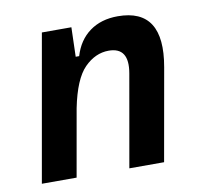

<svg xmlns="http://www.w3.org/2000/svg" viewBox="-64 -597 715 667"><g transform="rotate(-10 293.0 -263.5)"><path d="M31.7 0 123 -517.6H227.1L224.1 -414.1H236.3Q252.4 -468.3 292.7 -497.8Q333 -527.3 392.1 -527.3Q556.2 -527.3 520.5 -325.2L462.9 0H340.3L397.5 -325.2Q413.1 -415 340.3 -415Q293 -415 254.6 -376.2Q216.3 -337.4 196.3 -237.8L154.3 0Z"/></g></svg>

Font: Cascadia Code PL SemiBold
Style: Italic
Weight: 600
Italic angle: -10°
Monospace: yes
Designer: Aaron Bell
Foundry: Saja Typeworks
Version: Version 2404.023; ttfautohint (v1.8.4)